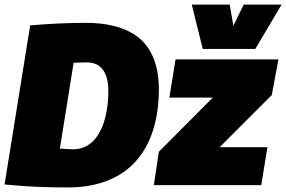

<svg xmlns="http://www.w3.org/2000/svg" viewBox="-21 -810 1252 840"><path d="M276 10Q220 10 172.5 8.5Q125 7 82.5 4Q40 1 -1 -3L111 -699Q182 -705 241 -707.5Q300 -710 355 -710Q421 -710 473 -697.5Q525 -685 563 -661.5Q601 -638 625.5 -602.5Q650 -567 662 -521.5Q674 -476 674 -420Q674 -321 649 -241.5Q624 -162 574.5 -106Q525 -50 450 -20Q375 10 276 10ZM300 -157Q329 -157 353.5 -169Q378 -181 396.5 -204Q415 -227 427.5 -258.5Q440 -290 446.5 -329.5Q453 -369 453 -415Q453 -438 449 -457.5Q445 -477 437.5 -491.5Q430 -506 418.5 -516.5Q407 -527 392 -532Q377 -537 358 -537Q345 -537 335 -536.5Q325 -536 316.5 -536Q308 -536 301 -535L241 -160Q252 -160 260 -159Q268 -158 277 -157.5Q286 -157 300 -157ZM652 0 674 -146 910 -383H720L747 -550H1197L1168 -394L940 -166H1149L1122 0ZM1211 -790 1096 -596H866L818 -790H984L1000 -697L1045 -790Z"/></svg>

Font: Georama ExtraCondensed Thin Black
Style: Italic
Weight: 900
Italic angle: -9°
Version: Version 1.001